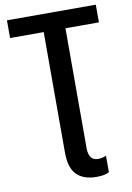

<svg xmlns="http://www.w3.org/2000/svg" viewBox="-102 -777 743 1079"><g transform="rotate(-10 269.5 -237.0)"><path d="M360 240Q408 240 432 226V132Q410 142 385 142Q332 142 332 70V-613H523V-714H16V-613H208V74Q208 162 247 201Q286 240 360 240Z"/></g></svg>

Font: Noto Sans Display Medium
Style: Regular
Weight: 500
Designer: Monotype Design Team
Foundry: Monotype Imaging Inc.
Version: Version 1.900